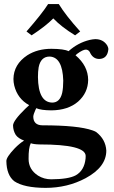

<svg xmlns="http://www.w3.org/2000/svg" viewBox="-20 -683 561 941"><path d="M268.1 -663.1Q302.2 -607.4 373 -528.8L348.1 -509.8Q281.2 -550.8 241.2 -592.8Q202.6 -553.7 134.8 -509.8L109.9 -528.8Q187 -617.2 215.8 -663.1ZM290 -288.1Q286.6 -403.3 223.1 -405.8Q179.7 -405.8 169.4 -353Q166 -332.5 166 -305.2Q167.5 -181.6 235.8 -180.2Q273.4 -180.2 284.7 -227.5Q290 -252.4 290 -288.1ZM174.8 24.9Q145.5 24.4 130.9 19Q119.6 40.5 120.1 96.2Q120.1 147.5 166.5 177.7Q195.8 195.8 231 195.8Q315.9 195.3 351.1 176.3Q393.6 152.3 399.4 93.8Q399.9 86.9 399.9 81.1Q398.9 24.9 174.8 24.9ZM466.8 -394Q437.5 -394 422.9 -421.9Q420.9 -425.8 419.9 -428.2Q413.1 -439.5 400.9 -439.9Q386.2 -439.9 358.4 -419.4Q352.5 -415 350.1 -412.1Q411.6 -360.4 412.1 -291Q411.1 -228 362.8 -185.1Q313.5 -142.6 231 -142.1Q180.2 -142.6 157.7 -152.8Q156.2 -149.9 153.3 -143.6Q143.6 -122.6 143.1 -110.8Q144 -69.3 188 -68.8Q363.3 -68.8 433.6 -43.9Q444.8 -40 451.2 -36.1Q498 0 501 55.2Q501 135.7 399.4 190.4Q310.5 237.8 203.1 237.8Q97.2 237.3 49.8 205.1Q12.2 175.3 11.2 106Q11.2 86.9 52.2 43.9Q76.2 19.5 98.1 5.9Q69.3 -4.4 57.1 -22Q44.4 -42.5 43.9 -67.9Q43.9 -91.3 105 -150.9Q114.7 -160.6 123 -167.5Q65.9 -198.7 49.8 -263.7Q45.9 -280.3 45.9 -295.9Q46.9 -367.7 113.8 -412.1Q163.6 -443.8 231.9 -443.8Q294.4 -443.4 315.9 -432.1Q362.3 -473.6 419.4 -487.3Q434.6 -490.7 446.8 -491.2Q485.8 -491.2 505.4 -460.4Q510.7 -450.7 511.2 -442.9Q507.3 -395.5 466.8 -394Z"/></svg>

Font: Linux Libertine O
Style: Bold
Weight: 700
Designer: Philipp H. Poll
Foundry: Philipp H. Poll
Version: Version 5.0.0